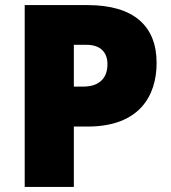

<svg xmlns="http://www.w3.org/2000/svg" viewBox="-20 -734 672 754"><path d="M324 -714H77V0H270V-237H324C527 -237 595 -357 595 -487C595 -632 505 -714 324 -714ZM320 -558C376 -558 402 -527 402 -482C402 -417 358 -394 308 -394H270V-558Z"/></svg>

Font: Noto Sans Tamil Black
Style: Regular
Weight: 900
Designer: Jelle Bosma - Monotype Design Team
Foundry: Monotype Imaging Inc.
Version: Version 2.004